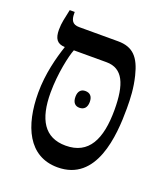

<svg xmlns="http://www.w3.org/2000/svg" viewBox="-124 -733 718 829"><g transform="rotate(20 235.5 -319.0)"><path d="M236 9C415 9 431 -206 431 -332C431 -380 429 -425 416 -478C397 -556 365 -592 296 -592H117C86 -592 77 -610 77 -640V-647H54C46 -608 39 -584 39 -552C39 -512 52 -491 88 -490V-488C70 -434 48 -353 48 -266C48 -114 102 9 236 9ZM98 -284C98 -372 118 -461 130 -490H280C356 -490 383 -425 383 -308C383 -173 343 -91 237 -91C139 -91 98 -162 98 -284ZM205 -304C205 -277 218 -265 237 -265C258 -265 271 -278 271 -304C271 -330 258 -342 237 -342C218 -342 205 -330 205 -304Z"/></g></svg>

Font: Noto Serif Hebrew Condensed Medium
Style: Regular
Weight: 500
Width: 3
Designer: Monotype Design Team
Foundry: Monotype Imaging Inc.
Version: Version 2.004